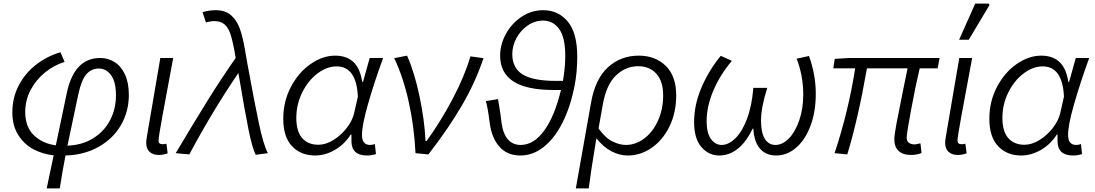

<svg xmlns="http://www.w3.org/2000/svg" viewBox="-20 -856 6117 1073"><path d="M540 -532Q584 -532 620.5 -509Q657 -486 678.5 -439.5Q700 -393 700 -326Q700 -233 656 -157Q612 -81 531.5 -35.5Q451 10 346 13Q329 100 314 197H241L280 12Q220 6 167.5 -21.5Q115 -49 82 -101.5Q49 -154 49 -228Q49 -311 85.5 -380Q122 -449 183.5 -496Q245 -543 318 -564L341 -510Q282 -492 231.5 -451Q181 -410 151 -353Q121 -296 121 -231Q121 -146 170 -99.5Q219 -53 292 -44L353 -335Q394 -532 540 -532ZM628 -324Q628 -398 601 -435.5Q574 -473 532 -473Q491 -473 463 -441.5Q435 -410 417 -326Q373 -120 357 -42Q439 -45 500.5 -83Q562 -121 595 -184Q628 -247 628 -324Z M797 -58Q797 -69 801 -93L876 -532H948L940 -489Q910 -330 888 -209.5Q866 -89 866 -70Q866 -50 889 -50Q900 -50 910 -53L917 1Q892 10 867 10Q835 10 816 -7.5Q797 -25 797 -58Z M1317 -421 1312 -448Q1163 -228 1038 7L962 0Q1063 -170 1138.5 -291.5Q1214 -413 1297 -532L1289 -579Q1278 -636 1266.5 -669Q1255 -702 1234.5 -720Q1214 -738 1178 -738Q1155 -738 1131 -730L1112 -788Q1148 -799 1186 -799Q1239 -799 1271 -771Q1303 -743 1319.5 -698Q1336 -653 1348 -584Q1357 -535 1362 -503Q1402 -284 1427 -166Q1452 -48 1477 0L1409 9Q1389 -31 1368 -136Q1347 -241 1317 -421Z M1563 -192Q1563 -289 1605.5 -370Q1648 -451 1715.5 -498Q1783 -545 1853 -545Q1917 -545 1955 -509.5Q1993 -474 2004 -399H2009L2046 -532H2121Q2070 -391 2036.5 -274Q2003 -157 2003 -102Q2003 -46 2048 -46Q2063 -46 2075 -51L2081 5Q2057 13 2031 13Q1944 13 1944 -68V-104H1940Q1905 -49 1851 -18Q1797 13 1741 13Q1661 13 1612 -39Q1563 -91 1563 -192ZM1959 -223 1980 -316Q1972 -485 1861 -485Q1807 -485 1754.5 -445.5Q1702 -406 1669 -339.5Q1636 -273 1636 -197Q1636 -121 1669 -84Q1702 -47 1759 -47Q1800 -47 1842.5 -73Q1885 -99 1917 -140Q1949 -181 1959 -223Z M2183 -531 2255 -545Q2297 -450 2325 -315.5Q2353 -181 2358 -68H2364Q2443 -177 2509.5 -303Q2576 -429 2609 -541L2682 -531Q2637 -396 2561 -266Q2485 -136 2374 7L2302 0Q2295 -148 2264 -287.5Q2233 -427 2183 -531Z M2717 -168Q2705 -261 2695 -291L2763 -302Q2766 -290 2777 -216L2783 -169Q2791 -109 2818 -77.5Q2845 -46 2890 -46Q2963 -46 3021.5 -126.5Q3080 -207 3115 -353H3075Q2923 -353 2849 -401Q2775 -449 2775 -545Q2775 -607 2807 -666Q2839 -725 2894.5 -762Q2950 -799 3016 -799Q3100 -799 3153 -735.5Q3206 -672 3206 -539Q3206 -451 3190 -371Q3167 -257 3123.5 -170.5Q3080 -84 3019.5 -35.5Q2959 13 2888 13Q2815 13 2771.5 -35.5Q2728 -84 2717 -168ZM3086 -404H3126Q3139 -479 3139 -542Q3139 -648 3104.5 -694.5Q3070 -741 3016 -741Q2969 -741 2929.5 -714Q2890 -687 2866.5 -643.5Q2843 -600 2843 -554Q2843 -475 2901.5 -439.5Q2960 -404 3086 -404Z M3550 -545Q3642 -545 3700.5 -488Q3759 -431 3759 -323Q3759 -226 3721.5 -149.5Q3684 -73 3622 -30Q3560 13 3489 13Q3442 13 3397 -10.5Q3352 -34 3313 -83L3309 -59Q3283 96 3270 197H3198L3283 -282Q3306 -414 3377 -479.5Q3448 -545 3550 -545ZM3686 -324Q3686 -402 3648 -444Q3610 -486 3547 -486Q3477 -486 3423 -435Q3369 -384 3349 -273L3325 -138Q3363 -85 3403 -65.5Q3443 -46 3477 -46Q3533 -46 3581 -82.5Q3629 -119 3657.5 -182.5Q3686 -246 3686 -324Z M3859 -174Q3859 -269 3899.5 -365Q3940 -461 4008 -544L4070 -516Q4003 -436 3966 -348.5Q3929 -261 3929 -179Q3929 -113 3953 -79.5Q3977 -46 4013 -46Q4051 -46 4089 -82.5Q4127 -119 4154.5 -191.5Q4182 -264 4190 -365H4268Q4233 -256 4233 -182Q4233 -115 4254 -80.5Q4275 -46 4314 -46Q4353 -46 4388.5 -82Q4424 -118 4446.5 -183Q4469 -248 4469 -328Q4469 -433 4432 -528L4501 -543Q4539 -439 4539 -332Q4539 -230 4509 -151.5Q4479 -73 4428.5 -30Q4378 13 4318 13Q4260 13 4227 -25.5Q4194 -64 4190 -137H4186Q4151 -63 4103.5 -25Q4056 13 3999 13Q3941 13 3900 -34Q3859 -81 3859 -174Z M4978 -77Q4978 -101 4990 -165.5Q5002 -230 5026 -347L5052 -474H4825Q4775 -189 4715 7L4644 0Q4682 -113 4712 -237Q4742 -361 4759 -474H4637L4645 -527L4725 -532H5231L5220 -474H5120Q5095 -370 5071 -239Q5047 -108 5047 -87Q5047 -68 5059 -58.5Q5071 -49 5092 -49Q5098 -49 5124 -55L5130 -1Q5103 10 5071 10Q5026 10 5002 -12.5Q4978 -35 4978 -77Z M5262 -58Q5262 -69 5266 -93L5341 -532H5413L5405 -489Q5375 -330 5353 -209.5Q5331 -89 5331 -70Q5331 -50 5354 -50Q5365 -50 5375 -53L5382 1Q5357 10 5332 10Q5300 10 5281 -7.5Q5262 -25 5262 -58ZM5430 -836H5505L5510 -828L5394 -634H5340Z M5509 -192Q5509 -289 5551.5 -370Q5594 -451 5661.5 -498Q5729 -545 5799 -545Q5863 -545 5901 -509.5Q5939 -474 5950 -399H5955L5992 -532H6067Q6016 -391 5982.5 -274Q5949 -157 5949 -102Q5949 -46 5994 -46Q6009 -46 6021 -51L6027 5Q6003 13 5977 13Q5890 13 5890 -68V-104H5886Q5851 -49 5797 -18Q5743 13 5687 13Q5607 13 5558 -39Q5509 -91 5509 -192ZM5905 -223 5926 -316Q5918 -485 5807 -485Q5753 -485 5700.5 -445.5Q5648 -406 5615 -339.5Q5582 -273 5582 -197Q5582 -121 5615 -84Q5648 -47 5705 -47Q5746 -47 5788.5 -73Q5831 -99 5863 -140Q5895 -181 5905 -223Z"/></svg>

Font: Nebula Sans Book
Style: Regular
Weight: 400
Italic angle: -9°
Designer: Paul D. Hunt for Adobe (as Source Sans)
Foundry: Nebula Entertainment & Broadcasting LLC
Version: Version 1.010